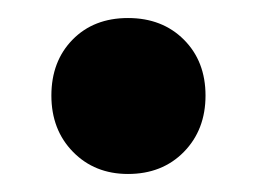

<svg xmlns="http://www.w3.org/2000/svg" viewBox="-20 -185 285 213"><path d="M208 -79Q208 -41 184 -16.5Q160 8 122 8Q85 8 61 -16.5Q37 -41 37 -79Q37 -117 60.5 -141Q84 -165 122 -165Q160 -165 184 -141Q208 -117 208 -79Z"/></svg>

Font: Gontserrat
Style: Bold
Weight: 700
Designer: Julieta Ulanovsky
Foundry: Julieta Ulanovsky
Version: Version 6.001